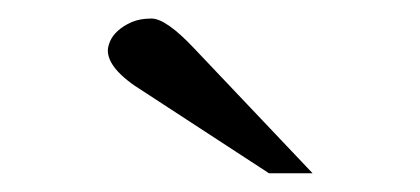

<svg xmlns="http://www.w3.org/2000/svg" viewBox="-20 -723 451 206"><path d="M268.6 -537.1 133.8 -625Q95.7 -648.4 95.7 -668.9Q95.7 -672.9 98.1 -678.7Q100.6 -684.6 106.4 -689.9Q112.3 -695.3 121.1 -699.2Q129.9 -703.1 142.6 -703.1Q158.2 -703.1 188.5 -670.9L315.4 -537.1Z"/></svg>

Font: Subtext
Style: Regular
Weight: 400
Designer: Christopher J. Fynn
Foundry: Christopher J. Fynn for DDC
Version: Version 1.000 preliminary